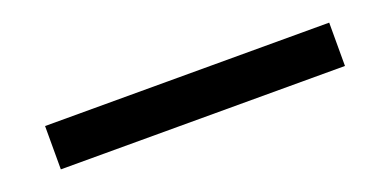

<svg xmlns="http://www.w3.org/2000/svg" viewBox="-16 -634 1033 508"><g transform="rotate(-20 500.0 -380.0)"><path d="M900 -319H100V-441H900Z"/></g></svg>

Font: IBM Plex Sans JP SemiBold
Style: Regular
Weight: 600
Designer: Mike Abbink; Paul van der Laan; Pieter van Rosmalen; Wujin Sim; Yejin Wi; Jinhee Kim; Boomi Park; Yona Kim; Kichan Ma
Foundry: Sandoll Inc.
Version: Version 1.001